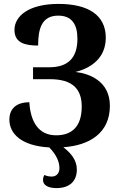

<svg xmlns="http://www.w3.org/2000/svg" viewBox="-20 -744 614 982"><path d="M269 218C338 218 373 181 373 123C373 75 343 39 304 9C437 0 542 -63 542 -203C542 -329 437 -368 366 -376C451 -397 521 -451 521 -551C521 -667 431 -724 279 -724C126 -724 54 -661 54 -591C54 -524 109 -511 175 -511C175 -600 195 -664 278 -664C346 -664 376 -621 376 -546C376 -447 327 -400 232 -400H149V-339H235C351 -339 398 -289 398 -199C398 -97 348 -52 267 -52C178 -52 136 -120 130 -221C64 -221 28 -188 28 -132C28 -62 87 2 232 10C269 48 284 84 284 116C284 145 266 159 245 159C227 159 217 155 207 151C202 160 200 167 200 177C200 203 226 218 269 218Z"/></svg>

Font: Noto Serif SemiCondensed
Style: Bold
Weight: 700
Width: 4
Designer: Monotype Design Team
Foundry: Monotype Imaging Inc.
Version: Version 2.015